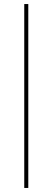

<svg xmlns="http://www.w3.org/2000/svg" viewBox="-20 -740 260 950"><path d="M100 190H120V-720H100Z"/></svg>

Font: Fixel Display Thin
Style: Regular
Weight: 100
Designer: AlfaBravo + MacPaw
Foundry: Kyrylo Tkachov, Marchela Mozhyna, Serhii Makarenko, Maria Weinstein, Zakhar Kryvoshyya
Version: Version 1.211